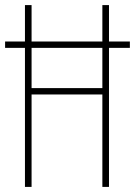

<svg xmlns="http://www.w3.org/2000/svg" viewBox="-20 -785 530 754"><path d="M78 -51V-597H0V-622H78V-765H104V-622H382V-765H408V-622H490V-597H408V-51H382V-414H104V-51ZM104 -439H382V-597H104Z"/></svg>

Font: Noto Sans Tamil UI ExtraCondensed Thin
Style: Regular
Weight: 100
Width: 2
Designer: Jelle Bosma - Monotype Design Team
Foundry: Monotype Imaging Inc.
Version: Version 2.004; ttfautohint (v1.8.4.7-5d5b)